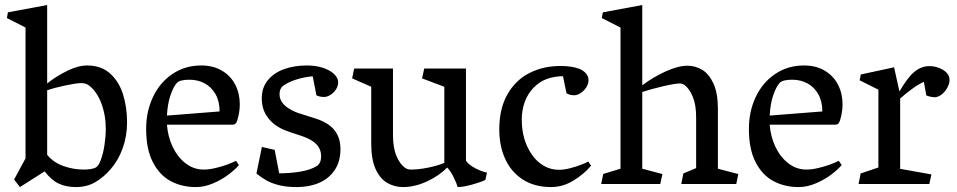

<svg xmlns="http://www.w3.org/2000/svg" viewBox="-20 -739 3843 771"><path d="M60.1 12.2 36.6 -18.1 82.5 -103V-628.4L7.8 -666.5L11.7 -689.5L169.4 -718.8V-403.8Q205.1 -432.6 249.5 -454.3Q293.9 -476.1 329.6 -476.1Q386.7 -476.1 422.6 -443.4Q458.5 -410.6 474.4 -359.1Q490.2 -307.6 490.2 -247.6Q490.2 -192.9 472.9 -144.3Q455.6 -95.7 423.8 -59.1Q396 -26.9 362.3 -7.3Q328.6 12.2 285.6 12.2Q245.1 12.2 215.8 -1.7Q186.5 -15.6 159.2 -50.8ZM315.4 -58.1Q348.1 -58.1 363.8 -65.9Q375.5 -71.3 385 -97.2Q394.5 -123 399.7 -157.5Q404.8 -191.9 404.8 -220.7Q404.8 -277.3 386.5 -325.2Q368.2 -373 336.4 -396.5Q324.2 -405.3 306.2 -405.3Q286.6 -405.3 243.9 -396.2Q201.2 -387.2 169.4 -376.5V-117.2Q195.3 -85.9 235.4 -72Q275.4 -58.1 315.4 -58.1Z M927.7 -93.3 939.5 -76.2Q923.3 -57.1 895.8 -36.6Q868.2 -16.1 834 -2Q799.8 12.2 766.6 12.2Q710.4 12.2 665.5 -11.7Q620.6 -35.6 593.8 -87.9Q566.9 -140.1 566.9 -221.2Q566.9 -292 594.7 -350.3Q622.6 -408.7 673.1 -442.4Q723.6 -476.1 788.1 -476.1Q836.4 -476.1 871.3 -455.3Q906.2 -434.6 924.6 -399.2Q942.9 -363.8 942.9 -320.3Q942.9 -288.1 932.6 -254.9Q929.7 -246.1 925.5 -242.2Q921.4 -238.3 912.6 -238.3H650.4Q653.8 -191.4 673.1 -150.1Q692.4 -108.9 724.9 -83.5Q757.3 -58.1 797.9 -58.1Q819.8 -58.1 846.4 -64.5Q873 -70.8 895.5 -79.3Q918 -87.9 927.7 -93.3ZM690.9 -406.7Q677.2 -392.6 665 -357.7Q652.8 -322.8 650.4 -274.9L861.8 -291.5Q861.8 -332 845.5 -360.8Q829.1 -389.6 801.8 -404.3Q774.4 -418.9 740.7 -418.9Q703.1 -418.9 690.9 -406.7Z M1117.2 -394.5Q1102.5 -383.8 1102.5 -360.4Q1102.5 -322.3 1150.9 -296.9Q1163.6 -290 1177 -285.4Q1190.4 -280.8 1214.8 -273.4Q1243.7 -264.6 1261.5 -258.1Q1279.3 -251.5 1295.9 -240.7Q1319.8 -225.6 1333.5 -200.4Q1347.2 -175.3 1347.2 -140.6Q1347.2 -90.8 1324.2 -56.4Q1301.3 -22 1261.7 -4.9Q1222.2 12.2 1172.4 12.2Q1131.3 12.2 1101.6 4.9Q1071.8 -2.4 1051.5 -13.7Q1031.2 -24.9 1009.8 -42L1031.7 -148.9L1083 -137.2L1101.1 -43Q1144 -43 1185.8 -49.8Q1227.5 -56.6 1252 -72.3Q1269.5 -83.5 1269.5 -111.3Q1269.5 -129.9 1261.5 -145Q1253.4 -160.2 1234.4 -172.9Q1221.7 -181.2 1206.1 -187.5Q1190.4 -193.8 1166.5 -201.2Q1162.6 -202.1 1148.7 -207Q1134.8 -211.9 1123 -216.6Q1111.3 -221.2 1102.1 -226.6Q1069.3 -244.6 1050.3 -274.4Q1031.2 -304.2 1031.2 -343.8Q1031.2 -388.2 1056.4 -418Q1081.5 -447.8 1122.3 -461.9Q1163.1 -476.1 1211.4 -476.1Q1266.6 -476.1 1304.2 -454.6Q1337.9 -434.1 1337.9 -407.7Q1337.9 -393.6 1329.1 -379.9Q1320.3 -366.2 1306.9 -357.9Q1293.5 -349.6 1280.8 -349.6Q1264.2 -349.6 1250.5 -356.4L1235.8 -432.6Q1204.6 -430.2 1171.6 -420.2Q1138.7 -410.2 1117.2 -394.5Z M1394 -424.3 1402.3 -463.9H1558.1V-197.3Q1558.1 -145.5 1572 -112.8Q1585.9 -80.1 1605.5 -65.9Q1615.7 -58.1 1631.3 -58.1Q1661.1 -58.1 1699.5 -65.9Q1737.8 -73.7 1764.2 -85V-390.6L1674.8 -424.3L1683.6 -463.9H1851.1V-93.8Q1859.4 -81.5 1875.5 -71Q1891.6 -60.5 1908.7 -54Q1925.8 -47.4 1935.5 -45.9L1929.2 -16.6Q1912.1 -7.8 1876 2.2Q1839.8 12.2 1817.9 12.2Q1814 -2.4 1801 -28.6Q1788.1 -54.7 1775.4 -66.4Q1745.1 -34.2 1695.6 -11Q1646 12.2 1598.6 12.2Q1564 12.2 1535.2 -4.4Q1506.3 -21 1488.5 -59.8Q1470.7 -98.6 1470.7 -162.1V-390.6Z M2123.5 -387.7Q2098.1 -361.3 2086.7 -328.4Q2075.2 -295.4 2075.2 -258.8Q2075.2 -176.3 2116.2 -117.7Q2134.3 -90.8 2162.6 -74Q2190.9 -57.1 2224.6 -57.1Q2243.7 -57.1 2268.1 -63.2Q2292.5 -69.3 2313.2 -77.4Q2334 -85.4 2342.3 -90.3L2353.5 -73.7Q2327.1 -41.5 2283.9 -14.6Q2240.7 12.2 2193.4 12.2Q2125.5 12.2 2078.6 -18.6Q2031.7 -49.3 2008.3 -101.6Q1984.9 -153.8 1984.9 -218.8Q1984.9 -302.7 2017.6 -360.1Q2050.3 -417.5 2106 -445.8Q2161.6 -474.1 2231 -474.1Q2277.8 -474.1 2308.1 -461.9Q2323.2 -455.6 2333.3 -443.8Q2343.3 -432.1 2343.3 -417Q2343.3 -402.8 2334.5 -388.7Q2325.7 -374.5 2312 -365.5Q2298.3 -356.4 2285.6 -356.4Q2268.6 -356.4 2254.9 -364.3L2240.7 -433.1Q2206.5 -432.6 2177.2 -422.4Q2147.9 -412.1 2123.5 -387.7Z M2944.8 -40 2936.5 0H2715.8L2724.1 -42.5L2775.4 -64V-268.6Q2775.4 -318.8 2761.7 -351.1Q2748 -383.3 2729 -397.5Q2719.2 -403.8 2710 -403.8Q2690.9 -403.8 2642.6 -392.6Q2594.2 -381.3 2559.1 -369.6V-61.5L2640.1 -40L2631.3 0H2394L2402.3 -40.5L2471.7 -61.5V-628.4L2396.5 -666.5L2400.9 -689.5L2559.1 -718.8V-396.5Q2602.5 -429.2 2652.8 -452.1Q2703.1 -475.1 2740.2 -475.1Q2772 -475.1 2799.6 -458.7Q2827.1 -442.4 2845 -403.6Q2862.8 -364.7 2862.8 -301.8V-61.5Z M3348.1 -93.3 3359.9 -76.2Q3343.8 -57.1 3316.2 -36.6Q3288.6 -16.1 3254.4 -2Q3220.2 12.2 3187 12.2Q3130.9 12.2 3085.9 -11.7Q3041 -35.6 3014.2 -87.9Q2987.3 -140.1 2987.3 -221.2Q2987.3 -292 3015.1 -350.3Q3043 -408.7 3093.5 -442.4Q3144 -476.1 3208.5 -476.1Q3256.8 -476.1 3291.7 -455.3Q3326.7 -434.6 3345 -399.2Q3363.3 -363.8 3363.3 -320.3Q3363.3 -288.1 3353 -254.9Q3350.1 -246.1 3345.9 -242.2Q3341.8 -238.3 3333 -238.3H3070.8Q3074.2 -191.4 3093.5 -150.1Q3112.8 -108.9 3145.3 -83.5Q3177.7 -58.1 3218.3 -58.1Q3240.2 -58.1 3266.8 -64.5Q3293.5 -70.8 3315.9 -79.3Q3338.4 -87.9 3348.1 -93.3ZM3111.3 -406.7Q3097.7 -392.6 3085.4 -357.7Q3073.2 -322.8 3070.8 -274.9L3282.2 -291.5Q3282.2 -332 3265.9 -360.8Q3249.5 -389.6 3222.2 -404.3Q3194.8 -418.9 3161.1 -418.9Q3123.5 -418.9 3111.3 -406.7Z M3432.1 -416.5 3436.5 -439.9 3570.3 -468.8 3591.8 -371.6Q3624.5 -428.2 3652.1 -450.9Q3679.7 -473.6 3712.9 -473.6Q3724.6 -473.6 3738.5 -470.2Q3752.4 -466.8 3764.2 -460Q3776.9 -453.1 3784.9 -442.4Q3793 -431.6 3793 -418Q3793 -402.8 3783.9 -386.5Q3774.9 -370.1 3761 -359.4Q3747.1 -348.6 3733.4 -348.6Q3724.6 -348.6 3715.6 -350.8Q3706.5 -353 3699.7 -356L3689.9 -410.2Q3668.9 -401.4 3642.3 -381.8Q3615.7 -362.3 3594.7 -343.3V-61L3720.2 -38.6L3711.9 0H3427.7L3436 -42.5L3507.3 -66.4V-378.9Z"/></svg>

Font: Vesper Libre
Style: Regular
Weight: 400
Designer: Robert Keller & Kimya Gandhi
Foundry: Mota Italic
Version: Version 1.058